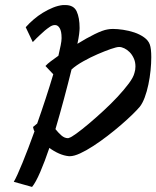

<svg xmlns="http://www.w3.org/2000/svg" viewBox="-20 -736 626 769"><path d="M518.6 -444.3Q522.5 -456.1 522.5 -469.7Q522.5 -488.3 515.6 -502.9Q508.8 -517.6 499 -527.3Q489.3 -537.1 478 -542.5Q466.8 -547.9 457 -547.9Q447.3 -547.9 423.3 -539.6Q399.4 -531.2 371.1 -519Q342.8 -506.8 314 -490.7Q285.2 -474.6 266.6 -458Q252.9 -402.3 236.3 -340.3Q219.7 -278.3 202.1 -218.8Q212.9 -205.1 225.6 -193.8Q238.3 -182.6 252 -182.6Q254.9 -182.6 255.9 -183.6Q264.6 -185.5 286.1 -201.2Q307.6 -216.8 335.4 -240.2Q363.3 -263.7 394 -292Q424.8 -320.3 451.2 -348.6Q477.5 -377 496.1 -401.9Q514.6 -426.8 518.6 -444.3ZM580.1 -557.6Q585.9 -541 585.9 -506.8Q585.9 -482.4 583 -453.6Q580.1 -424.8 574.2 -397Q568.4 -369.1 559.6 -345.7Q550.8 -322.3 540 -308.6Q530.3 -296.9 510.3 -277.3Q490.2 -257.8 464.8 -235.8Q439.5 -213.9 410.2 -191.4Q380.9 -168.9 353 -150.9Q325.2 -132.8 300.8 -121.6Q276.4 -110.4 259.8 -110.4H255.9Q236.3 -112.3 216.3 -121.1Q196.3 -129.9 177.7 -143.6Q159.2 -88.9 141.1 -46.9Q123 -4.9 108.4 12.7L35.2 -7.8Q47.9 -29.3 70.3 -84.5Q92.8 -139.6 118.2 -210Q115.2 -214.8 114.3 -219.2Q113.3 -223.6 112.3 -227.5L128.9 -241.2Q146.5 -291 163.1 -341.8Q179.7 -392.6 193.4 -438.5L162.1 -471.7Q169.9 -480.5 183.6 -490.7Q197.3 -501 213.9 -512.7Q219.7 -537.1 223.1 -554.7Q226.6 -572.3 226.6 -582V-585Q226.6 -610.4 219.2 -623Q211.9 -635.7 200.2 -635.7Q189.5 -635.7 178.7 -627.9Q169.9 -622.1 159.2 -613.3Q150.4 -605.5 138.2 -594.2Q126 -583 111.3 -567.4L83 -627Q96.7 -642.6 114.3 -657.7Q131.8 -672.9 151.9 -685.1Q171.9 -697.3 192.4 -705.6Q212.9 -713.9 232.4 -715.8H241.2Q275.4 -715.8 287.1 -690.4Q298.8 -665 298.8 -624V-623Q298.8 -615.2 296.9 -599.1Q294.9 -583 290 -560.5Q326.2 -583 358.9 -599.1Q391.6 -615.2 411.1 -618.2Q416 -619.1 420.9 -619.6Q425.8 -620.1 432.6 -620.1Q450.2 -620.1 473.1 -616.7Q496.1 -613.3 518.1 -606Q540 -598.6 557.1 -586.4Q574.2 -574.2 580.1 -557.6Z"/></svg>

Font: Miniver
Style: Regular
Weight: 400
Designer: Dathan Boardman
Foundry: Open Window
Version: Version 1.000